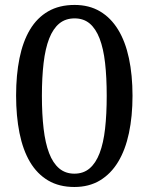

<svg xmlns="http://www.w3.org/2000/svg" viewBox="-20 -744 599 774"><path d="M514.2 -357.9Q514.2 -275.4 499.8 -207.5Q485.4 -139.6 456.1 -91.3Q426.8 -43 382.8 -16.6Q338.9 9.8 279.8 9.8Q218.3 9.8 173.8 -16.6Q129.4 -43 100.8 -91.3Q72.3 -139.6 58.6 -207.8Q44.9 -275.9 44.9 -358.9Q44.9 -441.9 58.6 -509.3Q72.3 -576.7 100.8 -624.5Q129.4 -672.4 174.1 -698.2Q218.8 -724.1 280.8 -724.1Q339.4 -724.1 383.1 -698.2Q426.8 -672.4 456.1 -624.5Q485.4 -576.7 499.8 -509Q514.2 -441.4 514.2 -357.9ZM148.9 -357.9Q148.9 -283.7 155.8 -225.3Q162.6 -167 178 -126.7Q193.4 -86.4 218.5 -65.2Q243.7 -43.9 279.8 -43.9Q316.4 -43.9 341.3 -65.2Q366.2 -86.4 381.6 -126.7Q397 -167 403.6 -225.3Q410.2 -283.7 410.2 -357.9Q410.2 -432.1 403.6 -490.2Q397 -548.3 381.6 -588.4Q366.2 -628.4 341.6 -649.2Q316.9 -669.9 280.8 -669.9Q244.1 -669.9 219 -649.2Q193.8 -628.4 178.2 -588.4Q162.6 -548.3 155.8 -490.2Q148.9 -432.1 148.9 -357.9Z"/></svg>

Font: Droid-TTFautohint Serif
Style: Regular
Weight: 400
Foundry: Ascender Corporation
Version: Version 1.00; ttfautohint (v1.00rc1.4-1a1c-dirty) -l 8 -r 50